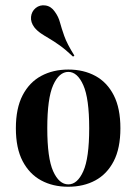

<svg xmlns="http://www.w3.org/2000/svg" viewBox="-20 -689 512 720"><path d="M235.5 11.3Q178.2 11.3 134.3 -12.5Q90.3 -36.3 64.9 -84.7Q39.5 -133.1 39.5 -208.1Q39.5 -283.1 64.9 -331.9Q90.3 -380.6 134.7 -404.4Q179 -428.2 236.3 -428.2Q293.5 -428.2 337.5 -404.4Q381.5 -380.6 406.5 -331.9Q431.5 -283.1 431.5 -208.1Q431.5 -133.1 406.5 -84.7Q381.5 -36.3 337.5 -12.5Q293.5 11.3 235.5 11.3ZM236.3 2.4Q270.2 2.4 292.3 -46.8Q314.5 -96 314.5 -208.1Q314.5 -320.2 292.3 -369.8Q270.2 -419.4 236.3 -419.4Q201.6 -419.4 179.4 -369.8Q157.3 -320.2 157.3 -208.1Q157.3 -96 179.4 -46.8Q201.6 2.4 236.3 2.4ZM254 -476.6Q225.8 -503.2 203.6 -519Q181.5 -534.7 164.1 -544.8Q146.8 -554.8 133.1 -564.1Q119.4 -573.4 108.9 -586.3Q94.4 -605.6 96.4 -625.8Q98.4 -646 113.7 -658.9Q129.8 -671.8 150.8 -668.5Q171.8 -665.3 185.5 -645.2Q199.2 -626.6 204.8 -605.2Q210.5 -583.9 221 -554Q231.5 -524.2 258.9 -480.6Z"/></svg>

Font: Playfair 144pt SemiCondensed
Style: Bold
Weight: 700
Width: 4
Designer: Claus Eggers Sørensen
Foundry: Claus Eggers Sørensen
Version: Version 2.203